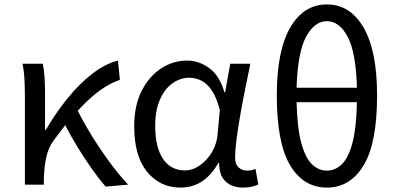

<svg xmlns="http://www.w3.org/2000/svg" viewBox="-20 -829 1779 862"><path d="M454.1 8.8Q425.3 -24.4 393.3 -69.6Q361.3 -114.7 330.1 -165.5Q298.8 -216.3 272.9 -267.1L222.2 -200.2Q197.3 -167 188 -124Q178.7 -81.1 176.8 -27.8V0H91.8V-394Q91.8 -426.8 90.1 -466.8Q88.4 -506.8 81.1 -543H171.9Q177.2 -521.5 179.7 -486.8Q182.1 -452.1 182.1 -416V-246.1H186Q229 -320.3 282 -386Q335 -451.7 393.3 -497.1Q451.7 -542.5 509.8 -557.1L518.1 -470.2Q430.2 -442.4 329.1 -332Q356 -278.3 392.8 -218.5Q429.7 -158.7 471.7 -101.6Q513.7 -44.4 555.2 0Z M790.5 13.2Q698.7 13.2 640.6 -57.4Q582.5 -127.9 582.5 -262.2Q582.5 -355 616 -420.9Q649.4 -486.8 703.6 -522Q757.8 -557.1 820.8 -557.1Q871.1 -557.1 918.2 -524.2Q965.3 -491.2 987.8 -414.1H990.7L1013.7 -543H1104Q1092.8 -489.3 1081.1 -430.7Q1069.3 -372.1 1059.1 -314.5Q1048.8 -256.8 1042.2 -206.5Q1035.6 -156.2 1035.6 -119.1Q1035.6 -91.3 1051.5 -77.1Q1067.4 -63 1089.8 -63Q1109.4 -63 1127 -70.8L1139.6 -1Q1129.4 4.4 1112.1 8.8Q1094.7 13.2 1070.8 13.2Q1022.9 13.2 993.4 -13.7Q963.9 -40.5 963.9 -97.2H960Q897.9 13.2 790.5 13.2ZM809.6 -64Q845.2 -64 877.9 -86.9Q910.6 -109.9 932.6 -147.9Q954.6 -186 957.5 -231.9L966.8 -335Q951.7 -394 929.4 -425.3Q907.2 -456.5 881.3 -468.3Q855.5 -480 829.6 -480Q790 -480 755.1 -455.6Q720.2 -431.2 698.5 -382.8Q676.8 -334.5 676.8 -263.2Q676.8 -168 711.7 -116Q746.6 -64 809.6 -64Z M1447.8 13.2Q1342.8 13.2 1282.7 -86.7Q1222.7 -186.5 1222.7 -400.9Q1222.7 -600.6 1282.7 -704.8Q1342.8 -809.1 1447.8 -809.1Q1552.2 -809.1 1612.5 -704.8Q1672.9 -600.6 1672.9 -400.9Q1672.9 -186.5 1612.5 -86.7Q1552.2 13.2 1447.8 13.2ZM1447.8 -63Q1485.4 -63 1514.9 -91.8Q1544.4 -120.6 1562.3 -187.7Q1580.1 -254.9 1582.5 -370.1H1311.5Q1314.5 -254.9 1332.5 -187.7Q1350.6 -120.6 1380.4 -91.8Q1410.2 -63 1447.8 -63ZM1311.5 -435.1H1582.5Q1578.1 -594.2 1540.8 -664.1Q1503.4 -733.9 1447.8 -733.9Q1392.1 -733.9 1354.2 -664.1Q1316.4 -594.2 1311.5 -435.1Z"/></svg>

Font: Source Han Sans CN
Style: Regular
Weight: 400
Designer: Ryoko NISHIZUKA  (kana, bopomofo & ideographs); Paul D. Hunt (Latin, Greek & Cyrillic); Sandoll Communications , Soo-you
Foundry: Adobe
Version: Version 2.004;hotconv 1.0.118;makeotfexe 2.5.65603